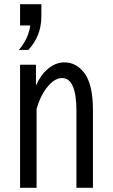

<svg xmlns="http://www.w3.org/2000/svg" viewBox="-20 -875 540 920"><path d="M76.2 -752.9V-855H178.2V-796.4Q178.2 -702.6 115.7 -635.7H70.3Q117.2 -691.4 125 -752.9ZM76.2 -564.9H152.3V-464.8Q173.8 -514.2 206.1 -542Q245.1 -576.2 288.1 -576.2Q344.7 -576.2 383.3 -526.4Q425.3 -471.2 425.3 -348.1V24.9H346.2V-344.2Q346.2 -501 277.3 -501Q245.1 -501 213.4 -465.8Q174.8 -422.9 155.3 -352.1V24.9H76.2Z"/></svg>

Font: BIZ UDGothic
Style: Regular
Weight: 400
Monospace: yes
Designer: TypeBank Co., Ltd.
Foundry: Morisawa Inc.
Version: Version 1.05